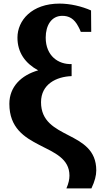

<svg xmlns="http://www.w3.org/2000/svg" viewBox="-20 -788 580 1067"><path d="M208 -220C208 -320 293 -362 378 -365V-432C305 -429 234 -477 234 -579C234 -647 266 -700 326 -700C362 -700 392 -686 416 -639C421 -631 425 -620 429 -611H487L486 -730C434 -753 370 -768 311 -768C156 -768 77 -674 77 -579C77 -495 121 -436 192 -397C98 -370 32 -306 32 -211C32 56 366 -1 366 188C366 208 361 232 349 259H488C507 219 515 187 515 159C515 -68 208 -7 208 -220Z"/></svg>

Font: LT Superior Serif ExtraBold
Style: Regular
Weight: 800
Designer: Daniel Lyons
Foundry: LyonsType
Version: Version 2.120;FEAKit 1.0